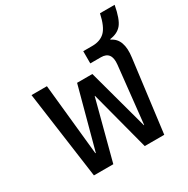

<svg xmlns="http://www.w3.org/2000/svg" viewBox="-174 -935 1068 1090"><g transform="rotate(-30 360.0 -390.0)"><path d="M134 0 55 -572H156L204 -105H207L314 -503H414L522 -105H524L564 -478Q573 -561 504 -561H434V-641H493Q546 -641 576.5 -671Q607 -701 624 -780H720Q704 -694 677.5 -662Q651 -630 601 -624V-620Q671 -588 655 -471L595 0H467L365 -388H363L261 0Z"/></g></svg>

Font: Anuphan Medium
Style: Regular
Weight: 500
Designer: Mike Abbink, Paul van der Laan, Pieter van Rosmalen, Mint Tantisuwanna
Foundry: Bold Monday; Cadson Demak
Version: Version 3.002;hotconv 1.0.109;makeotfexe 2.5.65596